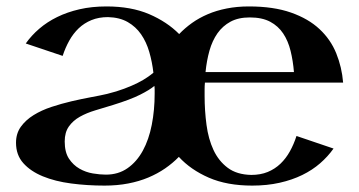

<svg xmlns="http://www.w3.org/2000/svg" viewBox="-20 -562 1116 597"><path d="M617.2 -305.2Q616.2 -294.4 616.2 -284.4Q616.2 -274.4 616.2 -264.2Q616.2 -217.8 622.1 -173.8Q627.9 -129.9 643.8 -95.7Q659.7 -61.5 688 -40.3Q716.3 -19 761.2 -18.1Q790 -18.1 812.5 -27.3Q835 -36.6 852.1 -53Q869.1 -69.3 881.3 -91.3Q893.6 -113.3 901.9 -139.2L1017.1 -100.1Q999.5 -75.2 975.3 -54.2Q951.2 -33.2 919.7 -17.8Q888.2 -2.4 849.4 6.3Q810.5 15.1 764.2 15.1Q686 15.1 629.4 -9.5Q572.8 -34.2 536.1 -74.2Q517.1 -54.7 493.4 -38.3Q469.7 -22 441.2 -10Q412.6 2 378.7 8.5Q344.7 15.1 305.2 15.1Q251 15.1 201.2 8.5Q151.4 2 113.3 -13.7Q75.2 -29.3 52.5 -54.7Q29.8 -80.1 29.8 -118.2Q29.8 -147 44.9 -168Q60.1 -189 84.5 -204.1Q108.9 -219.2 139.9 -229.5Q170.9 -239.7 202.4 -247.1Q233.9 -254.4 262.9 -259.8Q292 -265.1 313 -270Q342.8 -277.3 366.7 -286.4Q390.6 -295.4 408.4 -304.4Q426.3 -313.5 438.2 -321.8Q450.2 -330.1 457 -335.9Q453.1 -369.6 444.1 -400.6Q435.1 -431.6 418.7 -455.3Q402.3 -479 377.2 -493.4Q352.1 -507.8 315.9 -508.8Q287.1 -508.8 264.4 -499.5Q241.7 -490.2 224.6 -473.9Q207.5 -457.5 195.3 -435.5Q183.1 -413.6 174.8 -388.2L60.1 -426.8Q77.6 -451.7 102.1 -472.7Q126.5 -493.7 157.7 -509Q189 -524.4 227.3 -533.2Q265.6 -542 311 -542Q387.7 -542 443.6 -518.1Q499.5 -494.1 537.1 -456.1Q554.7 -474.6 576.9 -490.5Q599.1 -506.3 626 -517.8Q652.8 -529.3 684.8 -535.6Q716.8 -542 753.9 -542Q830.6 -542 884.8 -522.9Q939 -503.9 973.6 -471.4Q1008.3 -439 1025.6 -396Q1043 -353 1046.9 -305.2ZM460.9 -271Q460.9 -276.9 460.9 -283Q460.9 -289.1 460 -294.9Q445.8 -282.7 415.8 -267.6Q385.7 -252.4 332 -235.8Q303.7 -227.1 276.6 -219Q249.5 -210.9 228.3 -199Q207 -187 194.1 -168.7Q181.2 -150.4 181.2 -122.1Q181.2 -88.9 194.3 -68.8Q207.5 -48.8 227.1 -37.6Q246.6 -26.4 268.8 -22.7Q291 -19 309.1 -19Q348.1 -19 376.7 -39.1Q405.3 -59.1 424.1 -93.5Q442.9 -127.9 451.9 -173.8Q460.9 -219.7 460.9 -271ZM756.8 -507.8Q721.2 -507.8 696.8 -494.6Q672.4 -481.4 656.2 -458.5Q640.1 -435.5 631.3 -404.5Q622.6 -373.5 619.1 -337.9H894Q891.1 -373 883.5 -403.8Q876 -434.6 860.6 -457.8Q845.2 -481 820.1 -494.4Q794.9 -507.8 756.8 -507.8Z"/></svg>

Font: Uncial Antiqua
Style: Regular
Weight: 400
Version: Version 1.000